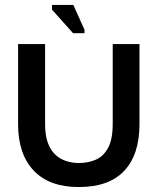

<svg xmlns="http://www.w3.org/2000/svg" viewBox="-20 -741 635 775"><path d="M298 14Q179 14 116 -52.5Q53 -119 53 -240V-563H162V-241Q162 -194 173.5 -163.5Q185 -133 204.5 -115.5Q224 -98 248.5 -90.5Q273 -83 298 -83Q336 -83 367 -96.5Q398 -110 416.5 -144.5Q435 -179 435 -241V-563H543V-240Q543 -117 481.5 -51.5Q420 14 298 14ZM275 -607 190 -702V-721H276L321 -621V-607Z"/></svg>

Font: Darker Grotesque
Style: Bold
Weight: 700
Designer: Gabriel Lam
Foundry: TypeRant
Version: Version 1.000;gftools[0.9.28]